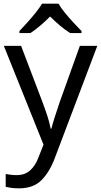

<svg xmlns="http://www.w3.org/2000/svg" viewBox="-20 -786 550 1046"><path d="M1 -536H95L211 -231Q226 -191 238 -154.5Q250 -118 256 -85H260Q266 -110 279 -150.5Q292 -191 306 -232L415 -536H510L279 74Q251 150 206.5 195Q162 240 84 240Q60 240 42 237.5Q24 235 11 232V162Q22 164 37.5 166Q53 168 70 168Q116 168 144.5 142Q173 116 189 73L217 2ZM299 -766Q311 -744 333.5 -716.5Q356 -689 380.5 -662.5Q405 -636 424 -617V-606H362Q336 -622 308 -645.5Q280 -669 253 -696Q226 -669 199 -646Q172 -623 146 -606H86V-617Q105 -637 128.5 -663Q152 -689 174 -716.5Q196 -744 209 -766Z"/></svg>

Font: Noto Sans Limbu
Style: Regular
Weight: 400
Designer: Monotype Design Team
Foundry: Monotype Imaging Inc.
Version: Version 2.004; ttfautohint (v1.8.4.7-5d5b)